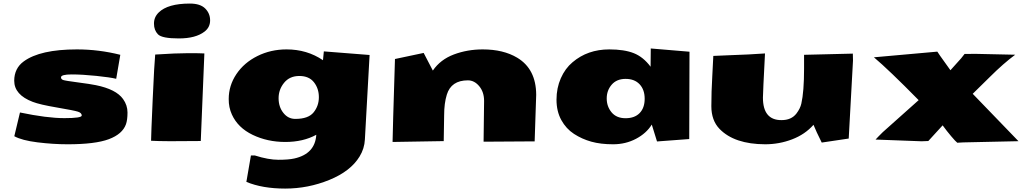

<svg xmlns="http://www.w3.org/2000/svg" viewBox="-20 -804 5865 1094"><path d="M93.8 -163.1Q247.6 -130.9 346.7 -130.9Q445.8 -130.9 445.8 -145.8Q445.8 -160.6 424.1 -167.7Q402.3 -174.8 304.4 -191.4Q206.5 -208 166.5 -223.6Q61 -263.7 61 -344.2Q61.5 -415 115.2 -454.1Q208.5 -522.5 418 -522.5Q543.5 -522.5 665.5 -491.7L642.1 -355Q608.9 -363.3 529.1 -371.6Q449.2 -379.9 388.4 -379.9Q327.6 -379.9 327.6 -363.3Q327.6 -352.5 340.1 -348.1Q352.5 -343.8 423.8 -334.5Q495.1 -325.2 525.9 -318.8Q641.6 -295.4 681.2 -239.7Q706.5 -204.6 706.5 -162.8Q706.5 -121.1 697.8 -96.2Q677.7 -40 600.3 -11Q522.9 18.1 365.2 18.1Q282.7 18.1 193.8 7.1Q105 -3.9 61.5 -27.8Z M1124 -0.5Q915.5 2.4 840.8 -2Q840.8 -31.2 850.1 -239.3Q859.4 -447.3 864.3 -493.2Q982.9 -501 1052 -501Q1121.1 -501 1144.5 -499.5ZM1062 -783.7Q1121.1 -783.7 1149.2 -755.6Q1177.2 -727.5 1177.2 -688Q1177.2 -648.4 1145.5 -624Q1095.2 -585 999 -585Q902.8 -585 880.1 -608.4Q857.4 -631.8 857.4 -668.9Q856.9 -706.1 884.3 -732.9Q936 -783.7 1062 -783.7Z M1383.8 232.4 1409.7 82H1432.6Q1509.3 106.4 1566.7 106.4Q1624 106.4 1656.7 99.1Q1775.4 72.8 1782.2 -36.1Q1707.5 4.9 1605.7 4.9Q1503.9 4.9 1419.7 -35.6Q1335.4 -76.2 1301.3 -151.4Q1282.7 -192.4 1283.2 -239.7Q1283.2 -316.4 1326.9 -381.6Q1370.6 -446.8 1446.5 -484.6Q1522.5 -522.5 1612.8 -522.5Q1729.5 -522.5 1820.3 -460.9L1825.2 -511.2L2085.9 -490.7L2059.1 -9.3Q2056.6 42.5 2028.8 87.9Q1977.5 171.9 1856.4 221.2Q1735.4 270.5 1605.2 270.5Q1475.1 270.5 1383.8 232.4ZM1594.7 -160.6Q1621.6 -126.5 1662.6 -126.5Q1736.8 -126.5 1766.8 -163.6Q1796.9 -200.7 1796.9 -250.2Q1796.9 -299.8 1768.8 -335.4Q1740.7 -371.1 1685.5 -371.1Q1630.4 -371.1 1598.9 -332.5Q1567.4 -293.9 1567.4 -244.4Q1567.4 -194.8 1594.7 -160.6Z M2710.9 -312.5Q2683.1 -346.2 2646 -346.2Q2550.8 -346.2 2525.9 -264.6Q2510.7 -215.3 2510.7 -147.9L2508.3 0L2216.8 4.9Q2217.3 -46.9 2230.5 -467.8L2394 -502.4L2446.3 -401.9Q2489.3 -464.8 2566.2 -493.7Q2643.1 -522.5 2730.5 -522.5Q2848.1 -522.5 2927.2 -475.1Q3034.7 -410.6 3035.2 -263.7Q3035.2 -244.1 3031.7 -158.9Q3028.3 -73.7 3026.4 1.5L2735.4 3.4L2738.3 -229Q2738.3 -279.3 2710.9 -312.5Z M3242.2 -449.2Q3328.1 -522.5 3451.7 -522.5Q3537.1 -522.5 3591.3 -501Q3645.5 -479.5 3687 -423.8L3688 -527.8L3908.7 -509.3L3907.2 -11.7L3723.6 2L3693.8 -94.2Q3663.1 -44.4 3604 -13.2Q3544.9 18.1 3473.6 18.1Q3402.3 18.1 3349.1 3.2Q3295.9 -11.7 3250.7 -41Q3205.6 -70.3 3178.2 -120.1Q3150.9 -169.9 3150.9 -236.1Q3150.9 -302.2 3175.5 -358.2Q3200.2 -414.1 3242.2 -449.2ZM3465.3 -321.5Q3437 -288.6 3437 -242.9Q3437 -197.3 3464.8 -163.8Q3492.7 -130.4 3544.4 -130.4Q3596.2 -130.4 3624.8 -159.9Q3653.3 -189.5 3653.3 -241.2Q3653.3 -293 3624.5 -323.7Q3595.7 -354.5 3544.7 -354.5Q3493.7 -354.5 3465.3 -321.5Z M4327.1 -247.6Q4327.1 -119.6 4432.1 -119.6Q4488.8 -119.1 4518.1 -157.2Q4539.6 -185.5 4545.9 -213.4Q4561.5 -281.2 4561.5 -413.6V-491.7Q4622.6 -493.7 4839.4 -498.5Q4840.3 -472.7 4840.3 -459L4815.9 -14.6L4662.1 8.3Q4629.9 -56.2 4615.2 -92.8Q4566.9 -38.1 4493.4 -10Q4419.9 18.1 4339.8 18.1Q4164.6 17.6 4080.1 -69.3Q4033.2 -117.7 4033.2 -199Q4033.2 -280.3 4038.6 -371.6Q4043.9 -462.9 4044.4 -485.4Q4061.5 -486.8 4135.7 -489.3Q4210 -491.7 4243.2 -493.7L4338.9 -499.5Q4327.1 -274.4 4327.1 -247.6Z M5783.2 0.5 5495.1 6.8Q5470.2 6.8 5434.6 9.3Q5424.8 2 5399.7 -27.8Q5374.5 -57.6 5351.1 -89.8Q5339.4 -76.7 5285.6 -18.1L5269.5 -0.5Q5247.6 1 5231 1Q5231 1 4968.8 -8.8Q4971.2 -11.2 4985.6 -26.6Q5000 -42 5009.8 -50.8L5214.4 -233.4Q5044.4 -406.2 4959.5 -477.5L5320.8 -509.8L5336.9 -485.8Q5383.8 -421.4 5395.5 -403.8L5456.5 -471.7L5476.1 -496.6Q5496.6 -497.1 5540 -497.1L5764.6 -492.2Q5697.8 -442.9 5620.1 -365.5Q5542.5 -288.1 5522.5 -269.5Z"/></svg>

Font: Seymour One
Style: Book
Weight: 400
Designer: vernon adams
Foundry: vernon adams
Version: Version 1.000; ttfautohint (v0.93) -l 8 -r 50 -G 200 -x 0 -w